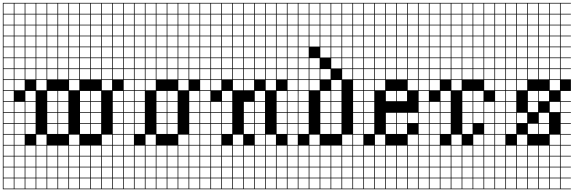

<svg xmlns="http://www.w3.org/2000/svg" viewBox="-20 -1025 4040 1352"><path d="M0 307.7V-1004.8H846.2V-1000H774V-927.9H846.2V-923.1H774V-851H846.2V-846.2H774V-774H846.2V-769.2H774V-697.1H846.2V-692.3H774V-620.2H846.2V-615.4H774V-543.3H846.2V-538.5H774V-466.3H846.2V-384.6H774V-312.5H846.2V-307.7H774V-235.6H846.2V-230.8H774V-158.7H846.2V-153.8H774V-81.7H846.2V-76.9H774V-4.8H846.2V0H774V72.1H846.2V76.9H774V149H846.2V153.8H774V226H846.2V230.8H774V302.9H846.2V307.7ZM697.1 -927.9H769.2V-1000H697.1ZM620.2 -927.9H692.3V-1000H620.2ZM543.3 -927.9H615.4V-1000H543.3ZM466.3 -927.9H538.5V-1000H466.3ZM389.4 -927.9H461.5V-1000H389.4ZM312.5 -927.9H384.6V-1000H312.5ZM235.6 -927.9H307.7V-1000H235.6ZM158.7 -927.9H230.8V-1000H158.7ZM4.8 -927.9H76.9V-1000H4.8ZM81.7 -927.9H153.8V-1000H81.7ZM697.1 -851H769.2V-923.1H697.1ZM620.2 -851H692.3V-923.1H620.2ZM543.3 -851H615.4V-923.1H543.3ZM466.3 -851H538.5V-923.1H466.3ZM389.4 -851H461.5V-923.1H389.4ZM312.5 -851H384.6V-923.1H312.5ZM235.6 -851H307.7V-923.1H235.6ZM4.8 -851H76.9V-923.1H4.8ZM158.7 -851H230.8V-923.1H158.7ZM81.7 -851H153.8V-923.1H81.7ZM312.5 -774H384.6V-846.2H312.5ZM697.1 -774H769.2V-846.2H697.1ZM81.7 -774H153.8V-846.2H81.7ZM389.4 -774H461.5V-846.2H389.4ZM620.2 -774H692.3V-846.2H620.2ZM235.6 -774H307.7V-846.2H235.6ZM543.3 -774H615.4V-846.2H543.3ZM158.7 -774H230.8V-846.2H158.7ZM4.8 -774H76.9V-846.2H4.8ZM466.3 -774H538.5V-846.2H466.3ZM312.5 -697.1H384.6V-769.2H312.5ZM697.1 -697.1H769.2V-769.2H697.1ZM389.4 -697.1H461.5V-769.2H389.4ZM81.7 -697.1H153.8V-769.2H81.7ZM4.8 -697.1H76.9V-769.2H4.8ZM620.2 -697.1H692.3V-769.2H620.2ZM235.6 -697.1H307.7V-769.2H235.6ZM543.3 -697.1H615.4V-769.2H543.3ZM158.7 -697.1H230.8V-769.2H158.7ZM466.3 -697.1H538.5V-769.2H466.3ZM697.1 -620.2H769.2V-692.3H697.1ZM312.5 -620.2H384.6V-692.3H312.5ZM389.4 -620.2H461.5V-692.3H389.4ZM81.7 -620.2H153.8V-692.3H81.7ZM4.8 -620.2H76.9V-692.3H4.8ZM620.2 -620.2H692.3V-692.3H620.2ZM235.6 -620.2H307.7V-692.3H235.6ZM466.3 -620.2H538.5V-692.3H466.3ZM158.7 -620.2H230.8V-692.3H158.7ZM543.3 -620.2H615.4V-692.3H543.3ZM4.8 -543.3H76.9V-615.4H4.8ZM158.7 -543.3H230.8V-615.4H158.7ZM235.6 -543.3H307.7V-615.4H235.6ZM620.2 -543.3H692.3V-615.4H620.2ZM466.3 -543.3H538.5V-615.4H466.3ZM697.1 -543.3H769.2V-615.4H697.1ZM81.7 -543.3H153.8V-615.4H81.7ZM389.4 -543.3H461.5V-615.4H389.4ZM312.5 -543.3H384.6V-615.4H312.5ZM543.3 -543.3H615.4V-615.4H543.3ZM543.3 -466.3H615.4V-538.5H543.3ZM235.6 -466.3H307.7V-538.5H235.6ZM158.7 -466.3H230.8V-538.5H158.7ZM620.2 -466.3H692.3V-538.5H620.2ZM697.1 -466.3H769.2V-538.5H697.1ZM466.3 -466.3H538.5V-538.5H466.3ZM81.7 -466.3H153.8V-538.5H81.7ZM312.5 -466.3H384.6V-538.5H312.5ZM4.8 -466.3H76.9V-538.5H4.8ZM389.4 -466.3H461.5V-538.5H389.4ZM235.6 -389.4H307.7V-461.5H235.6ZM697.1 -389.4H769.2V-461.5H697.1ZM466.3 -389.4H538.5V-461.5H466.3ZM4.8 -389.4H76.9V-461.5H4.8ZM81.7 -389.4H153.8V-461.5H81.7ZM76.9 -384.6H4.8V-312.5H76.9ZM543.3 -312.5H615.4V-384.6H543.3ZM389.4 -312.5H461.5V-384.6H389.4ZM312.5 -312.5H384.6V-384.6H312.5ZM620.2 -312.5H692.3V-384.6H620.2ZM158.7 -312.5H230.8V-384.6H158.7ZM81.7 -235.6H153.8V-307.7H81.7ZM389.4 -235.6H461.5V-307.7H389.4ZM312.5 -235.6H384.6V-307.7H312.5ZM4.8 -235.6H76.9V-307.7H4.8ZM620.2 -235.6H692.3V-307.7H620.2ZM158.7 -235.6H230.8V-307.7H158.7ZM543.3 -235.6H615.4V-307.7H543.3ZM81.7 -158.7H153.8V-230.8H81.7ZM389.4 -158.7H461.5V-230.8H389.4ZM312.5 -158.7H384.6V-230.8H312.5ZM158.7 -158.7H230.8V-230.8H158.7ZM620.2 -158.7H692.3V-230.8H620.2ZM543.3 -158.7H615.4V-230.8H543.3ZM4.8 -158.7H76.9V-230.8H4.8ZM81.7 -81.7H153.8V-153.8H81.7ZM389.4 -81.7H461.5V-153.8H389.4ZM158.7 -81.7H230.8V-153.8H158.7ZM312.5 -81.7H384.6V-153.8H312.5ZM620.2 -81.7H692.3V-153.8H620.2ZM543.3 -81.7H615.4V-153.8H543.3ZM4.8 -81.7H76.9V-153.8H4.8ZM81.7 -4.8H153.8V-76.9H81.7ZM235.6 -4.8H307.7V-76.9H235.6ZM697.1 -4.8H769.2V-76.9H697.1ZM466.3 -4.8H538.5V-76.9H466.3ZM4.8 -4.8H76.9V-76.9H4.8ZM235.6 72.1H307.7V0H235.6ZM389.4 72.1H461.5V0H389.4ZM543.3 72.1H615.4V0H543.3ZM697.1 72.1H769.2V0H697.1ZM4.8 72.1H76.9V0H4.8ZM158.7 72.1H230.8V0H158.7ZM620.2 72.1H692.3V0H620.2ZM466.3 72.1H538.5V0H466.3ZM81.7 72.1H153.8V0H81.7ZM312.5 72.1H384.6V0H312.5ZM389.4 149H461.5V76.9H389.4ZM543.3 149H615.4V76.9H543.3ZM81.7 149H153.8V76.9H81.7ZM235.6 149H307.7V76.9H235.6ZM697.1 149H769.2V76.9H697.1ZM4.8 149H76.9V76.9H4.8ZM312.5 149H384.6V76.9H312.5ZM158.7 149H230.8V76.9H158.7ZM620.2 149H692.3V76.9H620.2ZM466.3 149H538.5V76.9H466.3ZM466.3 226H538.5V153.8H466.3ZM620.2 226H692.3V153.8H620.2ZM158.7 226H230.8V153.8H158.7ZM4.8 226H76.9V153.8H4.8ZM697.1 226H769.2V153.8H697.1ZM235.6 226H307.7V153.8H235.6ZM312.5 226H384.6V153.8H312.5ZM81.7 226H153.8V153.8H81.7ZM543.3 226H615.4V153.8H543.3ZM389.4 226H461.5V153.8H389.4ZM466.3 302.9H538.5V230.8H466.3ZM620.2 302.9H692.3V230.8H620.2ZM81.7 302.9H153.8V230.8H81.7ZM697.1 302.9H769.2V230.8H697.1ZM235.6 302.9H307.7V230.8H235.6ZM158.7 302.9H230.8V230.8H158.7ZM312.5 302.9H384.6V230.8H312.5ZM543.3 302.9H615.4V230.8H543.3ZM4.8 302.9H76.9V230.8H4.8ZM389.4 302.9H461.5V230.8H389.4Z M846.2 307.7V-1004.8H1384.6V-1000H1312.5V-927.9H1384.6V-923.1H1312.5V-851H1384.6V-846.2H1312.5V-774H1384.6V-769.2H1312.5V-697.1H1384.6V-692.3H1312.5V-620.2H1384.6V-615.4H1312.5V-543.3H1384.6V-538.5H1312.5V-466.3H1384.6V-384.6H1312.5V-312.5H1384.6V-307.7H1312.5V-235.6H1384.6V-230.8H1312.5V-158.7H1384.6V-153.8H1312.5V-81.7H1384.6V-76.9H1312.5V-4.8H1384.6V0H1312.5V72.1H1384.6V76.9H1312.5V149H1384.6V153.8H1312.5V226H1384.6V230.8H1312.5V302.9H1384.6V307.7ZM1235.6 -927.9H1307.7V-1000H1235.6ZM1158.7 -927.9H1230.8V-1000H1158.7ZM1081.7 -927.9H1153.8V-1000H1081.7ZM1004.8 -927.9H1076.9V-1000H1004.8ZM927.9 -927.9H1000V-1000H927.9ZM851 -927.9H923.1V-1000H851ZM1004.8 -851H1076.9V-923.1H1004.8ZM1158.7 -851H1230.8V-923.1H1158.7ZM927.9 -851H1000V-923.1H927.9ZM851 -851H923.1V-923.1H851ZM1081.7 -851H1153.8V-923.1H1081.7ZM1235.6 -851H1307.7V-923.1H1235.6ZM1158.7 -774H1230.8V-846.2H1158.7ZM927.9 -774H1000V-846.2H927.9ZM851 -774H923.1V-846.2H851ZM1235.6 -774H1307.7V-846.2H1235.6ZM1081.7 -774H1153.8V-846.2H1081.7ZM1004.8 -774H1076.9V-846.2H1004.8ZM1004.8 -697.1H1076.9V-769.2H1004.8ZM1158.7 -697.1H1230.8V-769.2H1158.7ZM851 -697.1H923.1V-769.2H851ZM1235.6 -697.1H1307.7V-769.2H1235.6ZM927.9 -697.1H1000V-769.2H927.9ZM1081.7 -697.1H1153.8V-769.2H1081.7ZM1158.7 -620.2H1230.8V-692.3H1158.7ZM1081.7 -620.2H1153.8V-692.3H1081.7ZM1235.6 -620.2H1307.7V-692.3H1235.6ZM851 -620.2H923.1V-692.3H851ZM927.9 -620.2H1000V-692.3H927.9ZM1004.8 -620.2H1076.9V-692.3H1004.8ZM927.9 -543.3H1000V-615.4H927.9ZM851 -543.3H923.1V-615.4H851ZM1235.6 -543.3H1307.7V-615.4H1235.6ZM1081.7 -543.3H1153.8V-615.4H1081.7ZM1158.7 -543.3H1230.8V-615.4H1158.7ZM1004.8 -543.3H1076.9V-615.4H1004.8ZM1081.7 -466.3H1153.8V-538.5H1081.7ZM927.9 -466.3H1000V-538.5H927.9ZM1235.6 -466.3H1307.7V-538.5H1235.6ZM851 -466.3H923.1V-538.5H851ZM1158.7 -466.3H1230.8V-538.5H1158.7ZM1004.8 -466.3H1076.9V-538.5H1004.8ZM1004.8 -389.4H1076.9V-461.5H1004.8ZM1235.6 -389.4H1307.7V-461.5H1235.6ZM927.9 -389.4H1000V-461.5H927.9ZM851 -389.4H923.1V-461.5H851ZM927.9 -312.5H1000V-384.6H927.9ZM851 -312.5H923.1V-384.6H851ZM1158.7 -312.5H1230.8V-384.6H1158.7ZM1081.7 -312.5H1153.8V-384.6H1081.7ZM851 -235.6H923.1V-307.7H851ZM1081.7 -235.6H1153.8V-307.7H1081.7ZM1158.7 -235.6H1230.8V-307.7H1158.7ZM927.9 -235.6H1000V-307.7H927.9ZM1081.7 -158.7H1153.8V-230.8H1081.7ZM851 -158.7H923.1V-230.8H851ZM927.9 -158.7H1000V-230.8H927.9ZM1158.7 -158.7H1230.8V-230.8H1158.7ZM1081.7 -81.7H1153.8V-153.8H1081.7ZM927.9 -81.7H1000V-153.8H927.9ZM851 -81.7H923.1V-153.8H851ZM1158.7 -81.7H1230.8V-153.8H1158.7ZM923.1 -76.9H851V-4.8H923.1ZM1004.8 -4.8H1076.9V-76.9H1004.8ZM1235.6 -4.8H1307.7V-76.9H1235.6ZM1158.7 72.1H1230.8V0H1158.7ZM1081.7 72.1H1153.8V0H1081.7ZM1004.8 72.1H1076.9V0H1004.8ZM1235.6 72.1H1307.7V0H1235.6ZM851 72.1H923.1V0H851ZM927.9 72.1H1000V0H927.9ZM1158.7 149H1230.8V76.9H1158.7ZM851 149H923.1V76.9H851ZM1004.8 149H1076.9V76.9H1004.8ZM1235.6 149H1307.7V76.9H1235.6ZM927.9 149H1000V76.9H927.9ZM1081.7 149H1153.8V76.9H1081.7ZM851 226H923.1V153.8H851ZM1158.7 226H1230.8V153.8H1158.7ZM1081.7 226H1153.8V153.8H1081.7ZM1235.6 226H1307.7V153.8H1235.6ZM1004.8 226H1076.9V153.8H1004.8ZM927.9 226H1000V153.8H927.9ZM1158.7 302.9H1230.8V230.8H1158.7ZM1081.7 302.9H1153.8V230.8H1081.7ZM851 302.9H923.1V230.8H851ZM1235.6 302.9H1307.7V230.8H1235.6ZM1004.8 302.9H1076.9V230.8H1004.8ZM927.9 302.9H1000V230.8H927.9Z M1384.6 307.7V-1004.8H2000V-1000H1927.9V-927.9H2000V-923.1H1927.9V-851H2000V-846.2H1927.9V-774H2000V-769.2H1927.9V-697.1H2000V-692.3H1927.9V-620.2H2000V-615.4H1927.9V-543.3H2000V-538.5H1927.9V-466.3H2000V-384.6H1927.9V-312.5H2000V-307.7H1927.9V-235.6H2000V-230.8H1927.9V-158.7H2000V-153.8H1927.9V-81.7H2000V0H1927.9V72.1H2000V76.9H1927.9V149H2000V153.8H1927.9V226H2000V230.8H1927.9V302.9H2000V307.7ZM1851 -927.9H1923.1V-1000H1851ZM1697.1 -927.9H1769.2V-1000H1697.1ZM1620.2 -927.9H1692.3V-1000H1620.2ZM1543.3 -927.9H1615.4V-1000H1543.3ZM1389.4 -927.9H1461.5V-1000H1389.4ZM1774 -927.9H1846.2V-1000H1774ZM1466.3 -927.9H1538.5V-1000H1466.3ZM1851 -851H1923.1V-923.1H1851ZM1697.1 -851H1769.2V-923.1H1697.1ZM1620.2 -851H1692.3V-923.1H1620.2ZM1543.3 -851H1615.4V-923.1H1543.3ZM1389.4 -851H1461.5V-923.1H1389.4ZM1774 -851H1846.2V-923.1H1774ZM1466.3 -851H1538.5V-923.1H1466.3ZM1851 -774H1923.1V-846.2H1851ZM1697.1 -774H1769.2V-846.2H1697.1ZM1620.2 -774H1692.3V-846.2H1620.2ZM1389.4 -774H1461.5V-846.2H1389.4ZM1543.3 -774H1615.4V-846.2H1543.3ZM1774 -774H1846.2V-846.2H1774ZM1466.3 -774H1538.5V-846.2H1466.3ZM1851 -697.1H1923.1V-769.2H1851ZM1697.1 -697.1H1769.2V-769.2H1697.1ZM1620.2 -697.1H1692.3V-769.2H1620.2ZM1389.4 -697.1H1461.5V-769.2H1389.4ZM1543.3 -697.1H1615.4V-769.2H1543.3ZM1774 -697.1H1846.2V-769.2H1774ZM1466.3 -697.1H1538.5V-769.2H1466.3ZM1466.3 -620.2H1538.5V-692.3H1466.3ZM1697.1 -620.2H1769.2V-692.3H1697.1ZM1851 -620.2H1923.1V-692.3H1851ZM1620.2 -620.2H1692.3V-692.3H1620.2ZM1389.4 -620.2H1461.5V-692.3H1389.4ZM1543.3 -620.2H1615.4V-692.3H1543.3ZM1774 -620.2H1846.2V-692.3H1774ZM1466.3 -543.3H1538.5V-615.4H1466.3ZM1774 -543.3H1846.2V-615.4H1774ZM1697.1 -543.3H1769.2V-615.4H1697.1ZM1851 -543.3H1923.1V-615.4H1851ZM1620.2 -543.3H1692.3V-615.4H1620.2ZM1389.4 -543.3H1461.5V-615.4H1389.4ZM1543.3 -543.3H1615.4V-615.4H1543.3ZM1543.3 -466.3H1615.4V-538.5H1543.3ZM1851 -466.3H1923.1V-538.5H1851ZM1774 -466.3H1846.2V-538.5H1774ZM1620.2 -466.3H1692.3V-538.5H1620.2ZM1389.4 -466.3H1461.5V-538.5H1389.4ZM1466.3 -466.3H1538.5V-538.5H1466.3ZM1697.1 -466.3H1769.2V-538.5H1697.1ZM1851 -389.4H1923.1V-461.5H1851ZM1620.2 -389.4H1692.3V-461.5H1620.2ZM1466.3 -389.4H1538.5V-461.5H1466.3ZM1389.4 -389.4H1461.5V-461.5H1389.4ZM1697.1 -389.4H1769.2V-461.5H1697.1ZM1543.3 -312.5H1615.4V-384.6H1543.3ZM1774 -312.5H1846.2V-384.6H1774ZM1389.4 -312.5H1461.5V-384.6H1389.4ZM1466.3 -235.6H1538.5V-307.7H1466.3ZM1543.3 -235.6H1615.4V-307.7H1543.3ZM1389.4 -235.6H1461.5V-307.7H1389.4ZM1697.1 -235.6H1769.2V-307.7H1697.1ZM1774 -235.6H1846.2V-307.7H1774ZM1466.3 -158.7H1538.5V-230.8H1466.3ZM1774 -158.7H1846.2V-230.8H1774ZM1389.4 -158.7H1461.5V-230.8H1389.4ZM1543.3 -158.7H1615.4V-230.8H1543.3ZM1697.1 -158.7H1769.2V-230.8H1697.1ZM1466.3 -81.7H1538.5V-153.8H1466.3ZM1774 -81.7H1846.2V-153.8H1774ZM1389.4 -81.7H1461.5V-153.8H1389.4ZM1697.1 -81.7H1769.2V-153.8H1697.1ZM1543.3 -81.7H1615.4V-153.8H1543.3ZM1538.5 -76.9H1466.3V-4.8H1538.5ZM1620.2 -4.8H1692.3V-76.9H1620.2ZM1389.4 -4.8H1461.5V-76.9H1389.4ZM1851 -4.8H1923.1V-76.9H1851ZM1774 -4.8H1846.2V-76.9H1774ZM1389.4 72.1H1461.5V0H1389.4ZM1851 72.1H1923.1V0H1851ZM1466.3 72.1H1538.5V0H1466.3ZM1774 72.1H1846.2V0H1774ZM1697.1 72.1H1769.2V0H1697.1ZM1620.2 72.1H1692.3V0H1620.2ZM1543.3 72.1H1615.4V0H1543.3ZM1697.1 149H1769.2V76.9H1697.1ZM1620.2 149H1692.3V76.9H1620.2ZM1543.3 149H1615.4V76.9H1543.3ZM1774 149H1846.2V76.9H1774ZM1466.3 149H1538.5V76.9H1466.3ZM1851 149H1923.1V76.9H1851ZM1389.4 149H1461.5V76.9H1389.4ZM1543.3 226H1615.4V153.8H1543.3ZM1620.2 226H1692.3V153.8H1620.2ZM1851 226H1923.1V153.8H1851ZM1774 226H1846.2V153.8H1774ZM1466.3 226H1538.5V153.8H1466.3ZM1697.1 226H1769.2V153.8H1697.1ZM1389.4 226H1461.5V153.8H1389.4ZM1620.2 302.9H1692.3V230.8H1620.2ZM1851 302.9H1923.1V230.8H1851ZM1774 302.9H1846.2V230.8H1774ZM1466.3 302.9H1538.5V230.8H1466.3ZM1697.1 302.9H1769.2V230.8H1697.1ZM1389.4 302.9H1461.5V230.8H1389.4ZM1543.3 302.9H1615.4V230.8H1543.3Z M2000 307.7V-1004.8H2461.5V-1000H2389.4V-927.9H2461.5V-923.1H2389.4V-851H2461.5V-846.2H2389.4V-774H2461.5V-769.2H2389.4V-697.1H2461.5V-692.3H2389.4V-620.2H2461.5V-615.4H2389.4V-543.3H2461.5V-538.5H2389.4V-466.3H2461.5V-76.9H2389.4V-4.8H2461.5V0H2389.4V72.1H2461.5V76.9H2389.4V149H2461.5V153.8H2389.4V226H2461.5V230.8H2389.4V302.9H2461.5V307.7ZM2312.5 -927.9H2384.6V-1000H2312.5ZM2081.7 -927.9H2153.8V-1000H2081.7ZM2235.6 -927.9H2307.7V-1000H2235.6ZM2004.8 -927.9H2076.9V-1000H2004.8ZM2158.7 -927.9H2230.8V-1000H2158.7ZM2004.8 -851H2076.9V-923.1H2004.8ZM2158.7 -851H2230.8V-923.1H2158.7ZM2235.6 -851H2307.7V-923.1H2235.6ZM2312.5 -851H2384.6V-923.1H2312.5ZM2081.7 -851H2153.8V-923.1H2081.7ZM2004.8 -774H2076.9V-846.2H2004.8ZM2158.7 -774H2230.8V-846.2H2158.7ZM2235.6 -774H2307.7V-846.2H2235.6ZM2312.5 -774H2384.6V-846.2H2312.5ZM2081.7 -774H2153.8V-846.2H2081.7ZM2235.6 -697.1H2307.7V-769.2H2235.6ZM2004.8 -697.1H2076.9V-769.2H2004.8ZM2312.5 -697.1H2384.6V-769.2H2312.5ZM2158.7 -697.1H2230.8V-769.2H2158.7ZM2081.7 -697.1H2153.8V-769.2H2081.7ZM2235.6 -620.2H2307.7V-692.3H2235.6ZM2312.5 -620.2H2384.6V-692.3H2312.5ZM2004.8 -620.2H2076.9V-692.3H2004.8ZM2081.7 -620.2H2153.8V-692.3H2081.7ZM2004.8 -543.3H2076.9V-615.4H2004.8ZM2312.5 -543.3H2384.6V-615.4H2312.5ZM2158.7 -543.3H2230.8V-615.4H2158.7ZM2081.7 -543.3H2153.8V-615.4H2081.7ZM2004.8 -466.3H2076.9V-538.5H2004.8ZM2235.6 -466.3H2307.7V-538.5H2235.6ZM2158.7 -466.3H2230.8V-538.5H2158.7ZM2081.7 -466.3H2153.8V-538.5H2081.7ZM2081.7 -389.4H2153.8V-461.5H2081.7ZM2158.7 -389.4H2230.8V-461.5H2158.7ZM2312.5 -389.4H2384.6V-461.5H2312.5ZM2004.8 -389.4H2076.9V-461.5H2004.8ZM2081.7 -312.5H2153.8V-384.6H2081.7ZM2312.5 -312.5H2384.6V-384.6H2312.5ZM2004.8 -312.5H2076.9V-384.6H2004.8ZM2235.6 -312.5H2307.7V-384.6H2235.6ZM2081.7 -235.6H2153.8V-307.7H2081.7ZM2312.5 -235.6H2384.6V-307.7H2312.5ZM2004.8 -235.6H2076.9V-307.7H2004.8ZM2235.6 -235.6H2307.7V-307.7H2235.6ZM2312.5 -158.7H2384.6V-230.8H2312.5ZM2081.7 -158.7H2153.8V-230.8H2081.7ZM2004.8 -158.7H2076.9V-230.8H2004.8ZM2235.6 -158.7H2307.7V-230.8H2235.6ZM2312.5 -81.7H2384.6V-153.8H2312.5ZM2081.7 -81.7H2153.8V-153.8H2081.7ZM2004.8 -81.7H2076.9V-153.8H2004.8ZM2235.6 -81.7H2307.7V-153.8H2235.6ZM2076.9 -76.9H2004.8V-4.8H2076.9ZM2158.7 -4.8H2230.8V-76.9H2158.7ZM2235.6 72.1H2307.7V0H2235.6ZM2312.5 72.1H2384.6V0H2312.5ZM2081.7 72.1H2153.8V0H2081.7ZM2004.8 72.1H2076.9V0H2004.8ZM2158.7 72.1H2230.8V0H2158.7ZM2235.6 149H2307.7V76.9H2235.6ZM2158.7 149H2230.8V76.9H2158.7ZM2312.5 149H2384.6V76.9H2312.5ZM2081.7 149H2153.8V76.9H2081.7ZM2004.8 149H2076.9V76.9H2004.8ZM2235.6 226H2307.7V153.8H2235.6ZM2312.5 226H2384.6V153.8H2312.5ZM2158.7 226H2230.8V153.8H2158.7ZM2081.7 226H2153.8V153.8H2081.7ZM2004.8 226H2076.9V153.8H2004.8ZM2235.6 302.9H2307.7V230.8H2235.6ZM2312.5 302.9H2384.6V230.8H2312.5ZM2158.7 302.9H2230.8V230.8H2158.7ZM2081.7 302.9H2153.8V230.8H2081.7ZM2004.8 302.9H2076.9V230.8H2004.8Z M2461.5 307.7V-1004.8H2923.1V-1000H2851V-927.9H2923.1V-923.1H2851V-851H2923.1V-846.2H2851V-774H2923.1V-769.2H2851V-697.1H2923.1V-692.3H2851V-620.2H2923.1V-615.4H2851V-543.3H2923.1V-538.5H2851V-466.3H2923.1V-461.5H2851V-389.4H2923.1V-230.8H2851V-158.7H2923.1V-76.9H2851V-4.8H2923.1V0H2851V72.1H2923.1V76.9H2851V149H2923.1V153.8H2851V226H2923.1V230.8H2851V302.9H2923.1V307.7ZM2774 -927.9H2846.2V-1000H2774ZM2543.3 -927.9H2615.4V-1000H2543.3ZM2620.2 -927.9H2692.3V-1000H2620.2ZM2466.3 -927.9H2538.5V-1000H2466.3ZM2697.1 -927.9H2769.2V-1000H2697.1ZM2774 -851H2846.2V-923.1H2774ZM2697.1 -851H2769.2V-923.1H2697.1ZM2620.2 -851H2692.3V-923.1H2620.2ZM2543.3 -851H2615.4V-923.1H2543.3ZM2466.3 -851H2538.5V-923.1H2466.3ZM2774 -774H2846.2V-846.2H2774ZM2543.3 -774H2615.4V-846.2H2543.3ZM2466.3 -774H2538.5V-846.2H2466.3ZM2620.2 -774H2692.3V-846.2H2620.2ZM2697.1 -774H2769.2V-846.2H2697.1ZM2774 -697.1H2846.2V-769.2H2774ZM2466.3 -697.1H2538.5V-769.2H2466.3ZM2543.3 -697.1H2615.4V-769.2H2543.3ZM2620.2 -697.1H2692.3V-769.2H2620.2ZM2697.1 -697.1H2769.2V-769.2H2697.1ZM2774 -620.2H2846.2V-692.3H2774ZM2697.1 -620.2H2769.2V-692.3H2697.1ZM2466.3 -620.2H2538.5V-692.3H2466.3ZM2620.2 -620.2H2692.3V-692.3H2620.2ZM2543.3 -620.2H2615.4V-692.3H2543.3ZM2774 -543.3H2846.2V-615.4H2774ZM2543.3 -543.3H2615.4V-615.4H2543.3ZM2620.2 -543.3H2692.3V-615.4H2620.2ZM2466.3 -543.3H2538.5V-615.4H2466.3ZM2697.1 -543.3H2769.2V-615.4H2697.1ZM2543.3 -466.3H2615.4V-538.5H2543.3ZM2620.2 -466.3H2692.3V-538.5H2620.2ZM2466.3 -466.3H2538.5V-538.5H2466.3ZM2697.1 -466.3H2769.2V-538.5H2697.1ZM2774 -466.3H2846.2V-538.5H2774ZM2543.3 -389.4H2615.4V-461.5H2543.3ZM2620.2 -389.4H2692.3V-461.5H2620.2ZM2466.3 -389.4H2538.5V-461.5H2466.3ZM2543.3 -312.5H2615.4V-384.6H2543.3ZM2774 -312.5H2846.2V-384.6H2774ZM2466.3 -312.5H2538.5V-384.6H2466.3ZM2697.1 -312.5H2769.2V-384.6H2697.1ZM2543.3 -235.6H2615.4V-307.7H2543.3ZM2466.3 -235.6H2538.5V-307.7H2466.3ZM2543.3 -158.7H2615.4V-230.8H2543.3ZM2774 -158.7H2846.2V-230.8H2774ZM2466.3 -158.7H2538.5V-230.8H2466.3ZM2697.1 -158.7H2769.2V-230.8H2697.1ZM2774 -81.7H2846.2V-153.8H2774ZM2543.3 -81.7H2615.4V-153.8H2543.3ZM2466.3 -81.7H2538.5V-153.8H2466.3ZM2697.1 -81.7H2769.2V-153.8H2697.1ZM2538.5 -76.9H2466.3V-4.8H2538.5ZM2620.2 -4.8H2692.3V-76.9H2620.2ZM2697.1 72.1H2769.2V0H2697.1ZM2774 72.1H2846.2V0H2774ZM2543.3 72.1H2615.4V0H2543.3ZM2466.3 72.1H2538.5V0H2466.3ZM2620.2 72.1H2692.3V0H2620.2ZM2697.1 149H2769.2V76.9H2697.1ZM2620.2 149H2692.3V76.9H2620.2ZM2774 149H2846.2V76.9H2774ZM2543.3 149H2615.4V76.9H2543.3ZM2466.3 149H2538.5V76.9H2466.3ZM2697.1 226H2769.2V153.8H2697.1ZM2620.2 226H2692.3V153.8H2620.2ZM2774 226H2846.2V153.8H2774ZM2543.3 226H2615.4V153.8H2543.3ZM2466.3 226H2538.5V153.8H2466.3ZM2697.1 302.9H2769.2V230.8H2697.1ZM2774 302.9H2846.2V230.8H2774ZM2620.2 302.9H2692.3V230.8H2620.2ZM2543.3 302.9H2615.4V230.8H2543.3ZM2466.3 302.9H2538.5V230.8H2466.3Z M2923.1 307.7V-1004.8H3461.5V-1000H3389.4V-927.9H3461.5V-923.1H3389.4V-851H3461.5V-846.2H3389.4V-774H3461.5V-769.2H3389.4V-697.1H3461.5V-692.3H3389.4V-620.2H3461.5V-615.4H3389.4V-543.3H3461.5V-538.5H3389.4V-466.3H3461.5V-461.5H3389.4V-389.4H3461.5V-307.7H3389.4V-235.6H3461.5V-230.8H3389.4V-158.7H3461.5V-153.8H3389.4V-81.7H3461.5V-76.9H3389.4V-4.8H3461.5V0H3389.4V72.1H3461.5V76.9H3389.4V149H3461.5V153.8H3389.4V226H3461.5V230.8H3389.4V302.9H3461.5V307.7ZM3312.5 -927.9H3384.6V-1000H3312.5ZM3235.6 -927.9H3307.7V-1000H3235.6ZM3158.7 -927.9H3230.8V-1000H3158.7ZM3081.7 -927.9H3153.8V-1000H3081.7ZM3004.8 -927.9H3076.9V-1000H3004.8ZM2927.9 -927.9H3000V-1000H2927.9ZM3312.5 -851H3384.6V-923.1H3312.5ZM3235.6 -851H3307.7V-923.1H3235.6ZM3158.7 -851H3230.8V-923.1H3158.7ZM3081.7 -851H3153.8V-923.1H3081.7ZM3004.8 -851H3076.9V-923.1H3004.8ZM2927.9 -851H3000V-923.1H2927.9ZM3081.7 -774H3153.8V-846.2H3081.7ZM2927.9 -774H3000V-846.2H2927.9ZM3312.5 -774H3384.6V-846.2H3312.5ZM3158.7 -774H3230.8V-846.2H3158.7ZM3004.8 -774H3076.9V-846.2H3004.8ZM3235.6 -774H3307.7V-846.2H3235.6ZM2927.9 -697.1H3000V-769.2H2927.9ZM3312.5 -697.1H3384.6V-769.2H3312.5ZM3158.7 -697.1H3230.8V-769.2H3158.7ZM3004.8 -697.1H3076.9V-769.2H3004.8ZM3081.7 -697.1H3153.8V-769.2H3081.7ZM3235.6 -697.1H3307.7V-769.2H3235.6ZM2927.9 -620.2H3000V-692.3H2927.9ZM3312.5 -620.2H3384.6V-692.3H3312.5ZM3158.7 -620.2H3230.8V-692.3H3158.7ZM3004.8 -620.2H3076.9V-692.3H3004.8ZM3235.6 -620.2H3307.7V-692.3H3235.6ZM3081.7 -620.2H3153.8V-692.3H3081.7ZM3312.5 -543.3H3384.6V-615.4H3312.5ZM3158.7 -543.3H3230.8V-615.4H3158.7ZM3004.8 -543.3H3076.9V-615.4H3004.8ZM2927.9 -543.3H3000V-615.4H2927.9ZM3235.6 -543.3H3307.7V-615.4H3235.6ZM3081.7 -543.3H3153.8V-615.4H3081.7ZM2927.9 -466.3H3000V-538.5H2927.9ZM3158.7 -466.3H3230.8V-538.5H3158.7ZM3312.5 -466.3H3384.6V-538.5H3312.5ZM3004.8 -466.3H3076.9V-538.5H3004.8ZM3235.6 -466.3H3307.7V-538.5H3235.6ZM3081.7 -466.3H3153.8V-538.5H3081.7ZM3158.7 -389.4H3230.8V-461.5H3158.7ZM3004.8 -389.4H3076.9V-461.5H3004.8ZM2927.9 -389.4H3000V-461.5H2927.9ZM3081.7 -312.5H3153.8V-384.6H3081.7ZM2927.9 -312.5H3000V-384.6H2927.9ZM3235.6 -312.5H3307.7V-384.6H3235.6ZM3312.5 -312.5H3384.6V-384.6H3312.5ZM3081.7 -235.6H3153.8V-307.7H3081.7ZM3235.6 -235.6H3307.7V-307.7H3235.6ZM3004.8 -235.6H3076.9V-307.7H3004.8ZM3312.5 -235.6H3384.6V-307.7H3312.5ZM2927.9 -235.6H3000V-307.7H2927.9ZM3153.8 -230.8H3081.7V-158.7H3153.8ZM3004.8 -158.7H3076.9V-230.8H3004.8ZM3312.5 -158.7H3384.6V-230.8H3312.5ZM2927.9 -158.7H3000V-230.8H2927.9ZM3235.6 -158.7H3307.7V-230.8H3235.6ZM3004.8 -81.7H3076.9V-153.8H3004.8ZM3081.7 -81.7H3153.8V-153.8H3081.7ZM2927.9 -81.7H3000V-153.8H2927.9ZM3235.6 -81.7H3307.7V-153.8H3235.6ZM3158.7 -4.8H3230.8V-76.9H3158.7ZM3004.8 -4.8H3076.9V-76.9H3004.8ZM2927.9 -4.8H3000V-76.9H2927.9ZM3312.5 -4.8H3384.6V-76.9H3312.5ZM3235.6 72.1H3307.7V0H3235.6ZM3081.7 72.1H3153.8V0H3081.7ZM3158.7 72.1H3230.8V0H3158.7ZM3312.5 72.1H3384.6V0H3312.5ZM2927.9 72.1H3000V0H2927.9ZM3004.8 72.1H3076.9V0H3004.8ZM3235.6 149H3307.7V76.9H3235.6ZM3081.7 149H3153.8V76.9H3081.7ZM2927.9 149H3000V76.9H2927.9ZM3312.5 149H3384.6V76.9H3312.5ZM3158.7 149H3230.8V76.9H3158.7ZM3004.8 149H3076.9V76.9H3004.8ZM3235.6 226H3307.7V153.8H3235.6ZM3081.7 226H3153.8V153.8H3081.7ZM2927.9 226H3000V153.8H2927.9ZM3312.5 226H3384.6V153.8H3312.5ZM3158.7 226H3230.8V153.8H3158.7ZM3004.8 226H3076.9V153.8H3004.8ZM3312.5 302.9H3384.6V230.8H3312.5ZM3235.6 302.9H3307.7V230.8H3235.6ZM3158.7 302.9H3230.8V230.8H3158.7ZM3004.8 302.9H3076.9V230.8H3004.8ZM2927.9 302.9H3000V230.8H2927.9ZM3081.7 302.9H3153.8V230.8H3081.7Z M3461.5 307.7V-1004.8H4000V-1000H3927.9V-927.9H4000V-923.1H3927.9V-851H4000V-846.2H3927.9V-774H4000V-769.2H3927.9V-697.1H4000V-692.3H3927.9V-620.2H4000V-615.4H3927.9V-543.3H4000V-538.5H3927.9V-466.3H4000V-384.6H3927.9V-312.5H4000V-307.7H3927.9V-235.6H4000V-230.8H3927.9V-158.7H4000V-153.8H3927.9V-81.7H4000V-76.9H3927.9V-4.8H4000V0H3927.9V72.1H4000V76.9H3927.9V149H4000V153.8H3927.9V226H4000V230.8H3927.9V302.9H4000V307.7ZM3851 -927.9H3923.1V-1000H3851ZM3774 -927.9H3846.2V-1000H3774ZM3697.1 -927.9H3769.2V-1000H3697.1ZM3620.2 -927.9H3692.3V-1000H3620.2ZM3543.3 -927.9H3615.4V-1000H3543.3ZM3466.3 -927.9H3538.5V-1000H3466.3ZM3851 -851H3923.1V-923.1H3851ZM3774 -851H3846.2V-923.1H3774ZM3697.1 -851H3769.2V-923.1H3697.1ZM3620.2 -851H3692.3V-923.1H3620.2ZM3543.3 -851H3615.4V-923.1H3543.3ZM3466.3 -851H3538.5V-923.1H3466.3ZM3620.2 -774H3692.3V-846.2H3620.2ZM3466.3 -774H3538.5V-846.2H3466.3ZM3851 -774H3923.1V-846.2H3851ZM3774 -774H3846.2V-846.2H3774ZM3543.3 -774H3615.4V-846.2H3543.3ZM3697.1 -774H3769.2V-846.2H3697.1ZM3466.3 -697.1H3538.5V-769.2H3466.3ZM3851 -697.1H3923.1V-769.2H3851ZM3774 -697.1H3846.2V-769.2H3774ZM3543.3 -697.1H3615.4V-769.2H3543.3ZM3697.1 -697.1H3769.2V-769.2H3697.1ZM3620.2 -697.1H3692.3V-769.2H3620.2ZM3466.3 -620.2H3538.5V-692.3H3466.3ZM3851 -620.2H3923.1V-692.3H3851ZM3774 -620.2H3846.2V-692.3H3774ZM3543.3 -620.2H3615.4V-692.3H3543.3ZM3697.1 -620.2H3769.2V-692.3H3697.1ZM3620.2 -620.2H3692.3V-692.3H3620.2ZM3851 -543.3H3923.1V-615.4H3851ZM3774 -543.3H3846.2V-615.4H3774ZM3543.3 -543.3H3615.4V-615.4H3543.3ZM3697.1 -543.3H3769.2V-615.4H3697.1ZM3466.3 -543.3H3538.5V-615.4H3466.3ZM3620.2 -543.3H3692.3V-615.4H3620.2ZM3466.3 -466.3H3538.5V-538.5H3466.3ZM3851 -466.3H3923.1V-538.5H3851ZM3774 -466.3H3846.2V-538.5H3774ZM3543.3 -466.3H3615.4V-538.5H3543.3ZM3697.1 -466.3H3769.2V-538.5H3697.1ZM3620.2 -466.3H3692.3V-538.5H3620.2ZM3692.3 -461.5H3620.2V-389.4H3692.3ZM3466.3 -389.4H3538.5V-461.5H3466.3ZM3851 -389.4H3923.1V-461.5H3851ZM3543.3 -389.4H3615.4V-461.5H3543.3ZM3543.3 -312.5H3615.4V-384.6H3543.3ZM3697.1 -312.5H3769.2V-384.6H3697.1ZM3774 -312.5H3846.2V-384.6H3774ZM3466.3 -312.5H3538.5V-384.6H3466.3ZM3851 -235.6H3923.1V-307.7H3851ZM3543.3 -235.6H3615.4V-307.7H3543.3ZM3697.1 -235.6H3769.2V-307.7H3697.1ZM3466.3 -235.6H3538.5V-307.7H3466.3ZM3774 -158.7H3846.2V-230.8H3774ZM3466.3 -158.7H3538.5V-230.8H3466.3ZM3543.3 -158.7H3615.4V-230.8H3543.3ZM3620.2 -158.7H3692.3V-230.8H3620.2ZM3697.1 -81.7H3769.2V-153.8H3697.1ZM3774 -81.7H3846.2V-153.8H3774ZM3543.3 -81.7H3615.4V-153.8H3543.3ZM3466.3 -81.7H3538.5V-153.8H3466.3ZM3466.3 -4.8H3538.5V-76.9H3466.3ZM3851 -4.8H3923.1V-76.9H3851ZM3620.2 -4.8H3692.3V-76.9H3620.2ZM3466.3 72.1H3538.5V0H3466.3ZM3774 72.1H3846.2V0H3774ZM3697.1 72.1H3769.2V0H3697.1ZM3851 72.1H3923.1V0H3851ZM3543.3 72.1H3615.4V0H3543.3ZM3620.2 72.1H3692.3V0H3620.2ZM3774 149H3846.2V76.9H3774ZM3620.2 149H3692.3V76.9H3620.2ZM3697.1 149H3769.2V76.9H3697.1ZM3466.3 149H3538.5V76.9H3466.3ZM3851 149H3923.1V76.9H3851ZM3543.3 149H3615.4V76.9H3543.3ZM3774 226H3846.2V153.8H3774ZM3620.2 226H3692.3V153.8H3620.2ZM3697.1 226H3769.2V153.8H3697.1ZM3466.3 226H3538.5V153.8H3466.3ZM3851 226H3923.1V153.8H3851ZM3543.3 226H3615.4V153.8H3543.3ZM3774 302.9H3846.2V230.8H3774ZM3620.2 302.9H3692.3V230.8H3620.2ZM3851 302.9H3923.1V230.8H3851ZM3697.1 302.9H3769.2V230.8H3697.1ZM3543.3 302.9H3615.4V230.8H3543.3ZM3466.3 302.9H3538.5V230.8H3466.3Z"/></svg>

Font: Jacquarda Bastarda 9 Charted
Style: Regular
Weight: 400
Designer: Sarah Cadigan-Fried
Version: Version 1.000; ttfautohint (v1.8.4.7-5d5b)